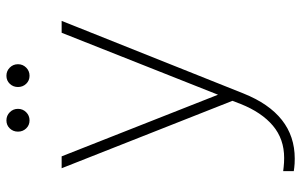

<svg xmlns="http://www.w3.org/2000/svg" viewBox="-190 -552 938 598"><g transform="rotate(-90 279.0 -253.0)"><path d="M342 -630Q327 -630 317 -640.5Q307 -651 307 -666Q307 -681 317 -691.5Q327 -702 342 -702Q357 -702 367.5 -691.5Q378 -681 378 -666Q378 -651 367.5 -640.5Q357 -630 342 -630ZM203 -630Q188 -630 178 -640.5Q168 -651 168 -666Q168 -681 178 -691.5Q188 -702 203 -702Q218 -702 228.5 -691.5Q239 -681 239 -666Q239 -651 228.5 -640.5Q218 -630 203 -630ZM84 196Q67 196 56 194.5Q45 193 45 193V160Q45 160 58 161.5Q71 163 86 163Q145 163 186.5 128Q228 93 254 28L264 2L54 -530H91L283 -43L476 -530H513L287 36Q223 196 84 196Z"/></g></svg>

Font: Be Vietnam Pro Thin
Style: Regular
Weight: 100
Designer: Lam Bao, Tony Le, Vietanh Nguyen
Foundry: Yellow Type Foundry
Version: Version 1.002; ttfautohint (v1.8.3)